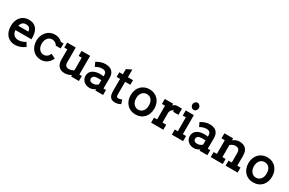

<svg xmlns="http://www.w3.org/2000/svg" viewBox="161 -2140 5342 3548"><g transform="rotate(30 2832.5 -366.5)"><path d="M157.2 -228Q158.2 -213.4 160.9 -200.9Q163.6 -188.5 167.5 -177.2Q182.6 -135.7 216.1 -114.5Q249.5 -93.3 293.5 -93.3Q311 -93.3 328.1 -95.7Q345.2 -98.1 363.5 -104Q381.8 -109.9 401.6 -118.9Q421.4 -127.9 444.3 -141.1L492.2 -59.6Q436 -20.5 385.3 -3.2Q334.5 14.2 281.7 14.2Q230 14.2 186.5 -3.2Q143.1 -20.5 111.6 -54.7Q80.1 -88.9 62.5 -138.9Q44.9 -189 44.9 -254.9Q44.9 -308.1 59.8 -356.2Q74.7 -404.3 104.5 -440.4Q134.3 -476.6 179 -497.8Q223.6 -519 282.7 -519Q339.8 -519 378.7 -501Q417.5 -482.9 441.7 -454.1Q465.8 -425.3 478.3 -388.4Q490.7 -351.6 495.1 -314.5Q497.6 -295.9 498.3 -275.9Q499 -255.9 499 -228ZM276.4 -418.9Q227.5 -418.9 200.9 -394.3Q174.3 -369.6 164.1 -322.8H378.9Q376 -344.7 369.4 -362.5Q362.8 -380.4 350.6 -392.8Q338.4 -405.3 320.1 -412.1Q301.8 -418.9 276.4 -418.9Z M960 -353.5 951.7 -350.1Q937.5 -350.1 937.5 -365.2L951.2 -351.1Q924.3 -387.2 896.5 -402.8Q868.7 -418.5 833 -418.5Q806.6 -418.5 783 -407.5Q759.3 -396.5 741.5 -375.2Q723.6 -354 713.1 -323.5Q702.6 -293 702.6 -253.9Q702.6 -215.8 713.1 -186Q723.6 -156.2 741.7 -135.3Q759.8 -114.3 783.4 -103.3Q807.1 -92.3 833 -92.3Q872.6 -92.3 902.8 -113.3Q933.1 -134.3 955.1 -182.1Q968.8 -175.3 980.2 -169.4Q991.7 -163.6 1002.9 -158Q1014.2 -152.3 1025.9 -146.5Q1037.6 -140.6 1050.8 -134.3Q1017.1 -62 960.9 -23.9Q904.8 14.2 832 14.2Q779.3 14.2 734.9 -5.9Q690.4 -25.9 658.2 -61.5Q626 -97.2 607.9 -146.5Q589.8 -195.8 589.8 -253.9Q589.8 -312 608.6 -361.1Q627.4 -410.2 660.4 -446Q693.4 -481.9 737.8 -502Q782.2 -522 833 -522Q878.9 -522 920.7 -506.3Q962.4 -490.7 994.6 -458.5H1050.8V-351.1H953.6L963.4 -355Q959.5 -352.1 957 -351.6Q958 -352.1 958.5 -352.5Q959 -353 960 -353.5Z M1476.6 0.5V-31.2Q1445.8 -12.2 1411.1 -1.7Q1376.5 8.8 1337.9 8.8Q1298.3 8.8 1266.4 -2.9Q1234.4 -14.6 1212.2 -38.3Q1189.9 -62 1177.7 -98.4Q1165.5 -134.8 1165.5 -184.1V-398.9H1100.6V-506.3H1268.6L1283.7 -503.4V-193.8Q1283.7 -143.6 1305.4 -120.1Q1327.1 -96.7 1368.2 -96.7Q1393.1 -96.7 1420.7 -105Q1448.2 -113.3 1473.1 -128.9V-398.9H1407.7V-506.3H1575.7L1590.8 -503.4V-106.9H1643.6V0.5Z M1994.1 1V-27.8Q1969.2 -9.3 1939.2 2.4Q1909.2 14.2 1873 14.2Q1835.9 14.2 1804.4 2Q1772.9 -10.3 1749.8 -31Q1726.6 -51.8 1713.6 -79.8Q1700.7 -107.9 1700.7 -140.1Q1700.7 -173.3 1710.4 -199Q1720.2 -224.6 1736.8 -243.2Q1753.4 -261.7 1774.9 -274.2Q1796.4 -286.6 1819.8 -293.9Q1843.3 -301.3 1867.2 -304.4Q1891.1 -307.6 1911.6 -307.6Q1936.5 -307.6 1957 -305.9Q1977.5 -304.2 1994.6 -301.3L1995.1 -328.1Q1995.6 -372.1 1971.9 -392.8Q1948.2 -413.6 1907.2 -413.6Q1865.7 -413.6 1830.8 -402.1Q1795.9 -390.6 1767.1 -372.1L1727.1 -457Q1770 -485.4 1819.1 -501.2Q1868.2 -517.1 1915.5 -517.1Q1959 -517.1 1994.4 -506.3Q2029.8 -495.6 2054.9 -472.9Q2080.1 -450.2 2093.8 -415.5Q2107.4 -380.9 2107.4 -332.5Q2107.4 -275.9 2106.9 -219.5Q2106.4 -163.1 2106 -106.4H2159.7V1ZM1909.2 -220.2Q1861.8 -220.2 1836.4 -200.9Q1811 -181.6 1811 -149.4Q1811 -118.7 1831.8 -102.3Q1852.5 -85.9 1892.1 -85.9Q1906.7 -85.9 1921.6 -89.6Q1936.5 -93.3 1949.7 -99.1Q1962.9 -105 1974.4 -112.8Q1985.8 -120.6 1994.1 -128.9V-220.2Z M2417 12.2Q2383.3 12.2 2357.9 3.2Q2332.5 -5.9 2315.7 -26.1Q2298.8 -46.4 2290.3 -79.6Q2281.7 -112.8 2282.2 -161.1L2283.2 -413.6H2209.5V-512.7H2283.7L2284.7 -623.5L2393.1 -677.2L2392.1 -512.7H2501.5V-413.6H2391.6L2390.1 -147.9Q2390.1 -126.5 2393.3 -114Q2396.5 -101.6 2402.3 -95Q2408.2 -88.4 2416.5 -86.4Q2424.8 -84.5 2434.6 -84.5Q2447.3 -84.5 2464.1 -88.9Q2481 -93.3 2507.3 -104L2534.7 -20Q2504.4 -3.4 2477.5 4.4Q2450.7 12.2 2417 12.2Z M2853.5 15.1Q2796.4 15.1 2750 -4.6Q2703.6 -24.4 2670.7 -59.8Q2637.7 -95.2 2619.6 -144.5Q2601.6 -193.8 2601.6 -252.9Q2601.6 -312 2619.9 -361.3Q2638.2 -410.6 2671.6 -446Q2705.1 -481.4 2751.5 -501.2Q2797.9 -521 2853.5 -521Q2909.7 -521 2956.3 -501.5Q3002.9 -481.9 3036.1 -446.8Q3069.3 -411.6 3087.9 -362.5Q3106.4 -313.5 3106.4 -253.9Q3106.4 -193.8 3088.6 -144.5Q3070.8 -95.2 3037.8 -59.6Q3004.9 -23.9 2958 -4.4Q2911.1 15.1 2853.5 15.1ZM2853.5 -418.9Q2826.2 -418.9 2801.8 -408.4Q2777.3 -397.9 2758.8 -377.2Q2740.2 -356.4 2729.2 -325.4Q2718.3 -294.4 2718.3 -252.9Q2718.3 -213.9 2729.2 -183.1Q2740.2 -152.3 2759 -131.1Q2777.8 -109.9 2802.2 -98.6Q2826.7 -87.4 2853.5 -87.4Q2881.8 -87.4 2906.7 -98.4Q2931.6 -109.4 2950.2 -130.6Q2968.8 -151.9 2979.5 -182.6Q2990.2 -213.4 2990.2 -252.9Q2990.2 -294.4 2979.5 -325.7Q2968.8 -356.9 2950.4 -377.7Q2932.1 -398.4 2907 -408.7Q2881.8 -418.9 2853.5 -418.9Z M3436 -377.4V-405.3Q3424.8 -402.8 3413.6 -397Q3402.3 -391.1 3392.8 -381.1Q3383.3 -371.1 3375.7 -356.7Q3368.2 -342.3 3364.7 -322.8V-106.9H3444.3V0H3183.6V-106.9H3249.5V-399.4H3183.6V-506.3H3361.8V-469.2Q3377.9 -487.3 3399.7 -498.5Q3421.4 -509.8 3449.2 -509.8Q3460.9 -509.8 3472.4 -509.8Q3483.9 -509.8 3495.6 -509.5Q3507.3 -509.3 3520.3 -509Q3533.2 -508.8 3548.8 -508.3V-377.4Z M3745.1 -596.7Q3730.5 -596.7 3717.8 -602.8Q3705.1 -608.9 3695.6 -619.4Q3686 -629.9 3680.4 -643.8Q3674.8 -657.7 3674.8 -673.3Q3674.8 -688.5 3680.4 -702.1Q3686 -715.8 3695.6 -726.1Q3705.1 -736.3 3717.8 -742.2Q3730.5 -748 3745.1 -748Q3759.3 -748 3771.7 -742.2Q3784.2 -736.3 3793.7 -726.1Q3803.2 -715.8 3808.8 -702.1Q3814.5 -688.5 3814.5 -673.3Q3814.5 -657.7 3809.1 -644Q3803.7 -630.4 3794.2 -619.6Q3784.7 -608.9 3772 -602.8Q3759.3 -596.7 3745.1 -596.7ZM3794.4 -515.1H3798.3V-108.9H3866.2V0H3626V-108.9H3690.4V-406.2H3624.5V-515.6H3794.4Z M4219.2 1V-27.8Q4194.3 -9.3 4164.3 2.4Q4134.3 14.2 4098.1 14.2Q4061 14.2 4029.5 2Q3998 -10.3 3974.9 -31Q3951.7 -51.8 3938.7 -79.8Q3925.8 -107.9 3925.8 -140.1Q3925.8 -173.3 3935.5 -199Q3945.3 -224.6 3961.9 -243.2Q3978.5 -261.7 4000 -274.2Q4021.5 -286.6 4044.9 -293.9Q4068.4 -301.3 4092.3 -304.4Q4116.2 -307.6 4136.7 -307.6Q4161.6 -307.6 4182.1 -305.9Q4202.6 -304.2 4219.7 -301.3L4220.2 -328.1Q4220.7 -372.1 4197 -392.8Q4173.3 -413.6 4132.3 -413.6Q4090.8 -413.6 4055.9 -402.1Q4021 -390.6 3992.2 -372.1L3952.1 -457Q3995.1 -485.4 4044.2 -501.2Q4093.3 -517.1 4140.6 -517.1Q4184.1 -517.1 4219.5 -506.3Q4254.9 -495.6 4280 -472.9Q4305.2 -450.2 4318.8 -415.5Q4332.5 -380.9 4332.5 -332.5Q4332.5 -275.9 4332 -219.5Q4331.5 -163.1 4331.1 -106.4H4384.8V1ZM4134.3 -220.2Q4086.9 -220.2 4061.5 -200.9Q4036.1 -181.6 4036.1 -149.4Q4036.1 -118.7 4056.9 -102.3Q4077.6 -85.9 4117.2 -85.9Q4131.8 -85.9 4146.7 -89.6Q4161.6 -93.3 4174.8 -99.1Q4188 -105 4199.5 -112.8Q4210.9 -120.6 4219.2 -128.9V-220.2Z M4773.4 0V-107.4H4842.8V-312Q4842.8 -361.3 4818.6 -385.5Q4794.4 -409.7 4748 -409.7Q4723.1 -409.7 4696 -397.7Q4668.9 -385.7 4643.1 -366.7V-107.4H4711.9V0H4455.6V-107.4H4524.9V-399.4H4454.6V-506.8H4640.6V-465.3Q4669.9 -486.8 4704.1 -501Q4738.3 -515.1 4778.3 -515.1Q4819.8 -515.1 4853.5 -503.4Q4887.2 -491.7 4911.1 -468Q4935.1 -444.3 4948 -408Q4960.9 -371.6 4960.9 -322.3V-107.4H5029.8V0Z M5366.7 15.1Q5309.6 15.1 5263.2 -4.6Q5216.8 -24.4 5183.8 -59.8Q5150.9 -95.2 5132.8 -144.5Q5114.7 -193.8 5114.7 -252.9Q5114.7 -312 5133.1 -361.3Q5151.4 -410.6 5184.8 -446Q5218.3 -481.4 5264.6 -501.2Q5311 -521 5366.7 -521Q5422.9 -521 5469.5 -501.5Q5516.1 -481.9 5549.3 -446.8Q5582.5 -411.6 5601.1 -362.5Q5619.6 -313.5 5619.6 -253.9Q5619.6 -193.8 5601.8 -144.5Q5584 -95.2 5551 -59.6Q5518.1 -23.9 5471.2 -4.4Q5424.3 15.1 5366.7 15.1ZM5366.7 -418.9Q5339.4 -418.9 5314.9 -408.4Q5290.5 -397.9 5272 -377.2Q5253.4 -356.4 5242.4 -325.4Q5231.4 -294.4 5231.4 -252.9Q5231.4 -213.9 5242.4 -183.1Q5253.4 -152.3 5272.2 -131.1Q5291 -109.9 5315.4 -98.6Q5339.8 -87.4 5366.7 -87.4Q5395 -87.4 5419.9 -98.4Q5444.8 -109.4 5463.4 -130.6Q5481.9 -151.9 5492.7 -182.6Q5503.4 -213.4 5503.4 -252.9Q5503.4 -294.4 5492.7 -325.7Q5481.9 -356.9 5463.6 -377.7Q5445.3 -398.4 5420.2 -408.7Q5395 -418.9 5366.7 -418.9Z"/></g></svg>

Font: Twentytwelve Slab
Style: TwentytwelveSlab
Weight: 700
Designer: Domenico Catapano
Version: Version 1.00 2012